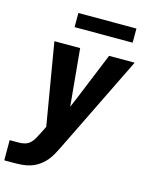

<svg xmlns="http://www.w3.org/2000/svg" viewBox="-144 -800 878 1102"><g transform="rotate(15 295.0 -248.5)"><path d="M-10 215V95H44Q62 95 79.5 90.5Q97 86 110.5 73.5Q124 61 133 45Q142 29 150 13L173 -33L91 -520H244L276 -180L303 -244L416 -520H568L281 66Q271 86 260 105.5Q249 125 234 143Q216 164 193.5 179.5Q171 195 146 203Q121 211 95.5 213Q70 215 44 215ZM182 -628V-712H527V-628Z"/></g></svg>

Font: Iosevka SS04 Heavy Extended
Style: Italic
Weight: 900
Width: 7
Italic angle: -9°
Monospace: yes
Designer: Belleve Invis
Foundry: Belleve Invis
Version: Version 19.0.0; ttfautohint (v1.8.4)